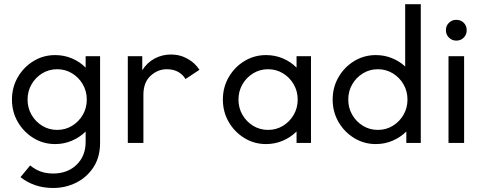

<svg xmlns="http://www.w3.org/2000/svg" viewBox="-20 -687 2318 923"><path d="M125 108.3Q138.2 119.4 154.9 128.5Q189.6 147.2 234.7 147.2Q304.9 147.2 348.3 104.9Q391.7 62.5 391.7 -4.2V-54.9Q363.9 -27.1 326 -10.8Q288.2 5.6 245.1 5.6Q188.2 5.6 141 -23.3Q93.8 -52.1 65.6 -100.7Q37.5 -149.3 37.5 -208.3Q37.5 -267.4 65.6 -316Q93.8 -364.6 141 -393.4Q188.2 -422.2 245.1 -422.2Q288.2 -422.2 326 -406.2Q363.9 -390.3 391.7 -361.8V-416.7H461.1V0Q461.1 68.1 429.5 116.7Q397.9 165.3 346.5 191Q295.1 216.7 235.4 216.7Q187.5 216.7 148.3 202.8Q109 188.9 78.5 164.6ZM254.9 -62.5Q294.4 -62.5 326.7 -82.3Q359 -102.1 378.1 -135.1Q397.2 -168.1 397.2 -208.3Q397.2 -248.6 378.1 -281.6Q359 -314.6 326.7 -334.4Q294.4 -354.2 254.9 -354.2Q215.3 -354.2 183 -334.4Q150.7 -314.6 131.6 -281.6Q112.5 -248.6 112.5 -208.3Q112.5 -168.1 131.6 -135.1Q150.7 -102.1 183 -82.3Q215.3 -62.5 254.9 -62.5Z M871.5 -306.9Q868.8 -311.8 865.3 -316.7Q835.4 -354.2 781.9 -354.2Q738.2 -354.2 703.8 -322.6Q669.4 -291 669.4 -231.2V0H594.4V-416.7H663.9V-349.3Q686.8 -386.1 723.3 -405.6Q759.7 -425 802.1 -425Q846.5 -425 884.7 -402.8Q916.7 -384.7 938.9 -351.4Q938.9 -351.4 871.5 -306.9Z M1259 5.6Q1202.1 5.6 1154.9 -23.3Q1107.6 -52.1 1079.5 -100.7Q1051.4 -149.3 1051.4 -208.3Q1051.4 -267.4 1079.5 -316Q1107.6 -364.6 1154.9 -393.4Q1202.1 -422.2 1259 -422.2Q1302.1 -422.2 1339.9 -406.2Q1377.8 -390.3 1405.6 -361.8V-416.7H1475V0H1405.6V-54.9Q1377.8 -27.1 1339.9 -10.8Q1302.1 5.6 1259 5.6ZM1268.8 -62.5Q1308.3 -62.5 1340.6 -82.3Q1372.9 -102.1 1392 -135.1Q1411.1 -168.1 1411.1 -208.3Q1411.1 -248.6 1392 -281.6Q1372.9 -314.6 1340.6 -334.4Q1308.3 -354.2 1268.8 -354.2Q1229.2 -354.2 1196.9 -334.4Q1164.6 -314.6 1145.5 -281.6Q1126.4 -248.6 1126.4 -208.3Q1126.4 -168.1 1145.5 -135.1Q1164.6 -102.1 1196.9 -82.3Q1229.2 -62.5 1268.8 -62.5Z M1786.8 5.6Q1729.9 5.6 1682.6 -23.3Q1635.4 -52.1 1607.3 -100.7Q1579.2 -149.3 1579.2 -208.3Q1579.2 -267.4 1607.3 -316Q1635.4 -364.6 1682.6 -393.4Q1729.9 -422.2 1786.8 -422.2Q1827.8 -422.2 1863.9 -407.6Q1900 -393.1 1927.8 -367.4V-666.7H2002.8V0H1933.3V-54.9Q1905.6 -27.1 1867.7 -10.8Q1829.9 5.6 1786.8 5.6ZM1796.5 -62.5Q1836.1 -62.5 1868.4 -82.3Q1900.7 -102.1 1919.8 -135.1Q1938.9 -168.1 1938.9 -208.3Q1938.9 -248.6 1919.8 -281.6Q1900.7 -314.6 1868.4 -334.4Q1836.1 -354.2 1796.5 -354.2Q1756.9 -354.2 1724.7 -334.4Q1692.4 -314.6 1673.3 -281.6Q1654.2 -248.6 1654.2 -208.3Q1654.2 -168.1 1673.3 -135.1Q1692.4 -102.1 1724.7 -82.3Q1756.9 -62.5 1796.5 -62.5Z M2136.1 0Q2136.1 0 2136.1 -416.7Q2136.1 -416.7 2211.1 -416.7Q2211.1 -416.7 2211.1 0Q2211.1 0 2136.1 0ZM2173.6 -491.7Q2152.8 -491.7 2138.2 -506.2Q2123.6 -520.8 2123.6 -541.7Q2123.6 -563.2 2138.2 -577.4Q2152.8 -591.7 2173.6 -591.7Q2195.1 -591.7 2209.4 -577.4Q2223.6 -563.2 2223.6 -541.7Q2223.6 -520.8 2209.4 -506.2Q2195.1 -491.7 2173.6 -491.7Z"/></svg>

Font: co2trust
Style: Regular
Weight: 400
Designer: Kristian Moeller
Foundry: Dicotype
Version: Version 1.000